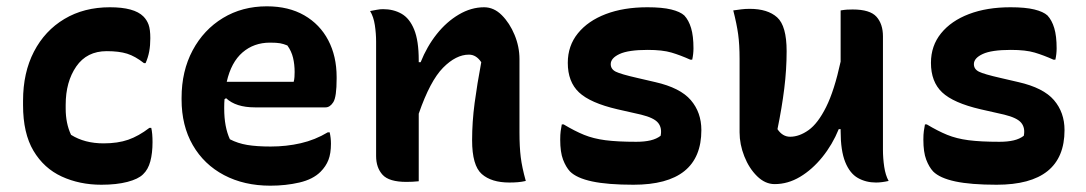

<svg xmlns="http://www.w3.org/2000/svg" viewBox="-20 -573 3440 608"><path d="M328 -550Q405 -550 434 -521Q445 -510 450.5 -495Q456 -480 456 -452Q456 -429 452.5 -410Q449 -391 441 -373H436Q408 -395 382.5 -403Q357 -411 318 -411Q255 -411 221.5 -362.5Q188 -314 188 -241V-229Q188 -182 205 -146Q248 -119 308 -119Q353 -119 386 -130.5Q419 -142 453 -168H459Q463 -151 463 -123Q463 -88 456 -62Q449 -36 433 -21Q418 -6 383.5 3Q349 12 301 12Q232 12 175.5 -14Q119 -40 86 -95.5Q53 -151 53 -240V-254Q53 -343 87.5 -409.5Q122 -476 184 -513Q246 -550 328 -550Z M825 -553Q894 -553 943.5 -524.5Q993 -496 1019.5 -445.5Q1046 -395 1046 -329V-324Q1046 -266 1035.5 -249.5Q1025 -233 1011 -233H787Q727 -233 696 -262L691 -259Q690 -247 690 -234V-229Q690 -171 708 -132Q733 -119 763 -114Q793 -109 837 -109Q887 -109 932.5 -119.5Q978 -130 1018 -154H1024Q1026 -145 1027 -136Q1028 -127 1028 -118Q1028 -87 1020 -66.5Q1012 -46 995 -29Q971 -5 928 5Q885 15 836 15Q753 15 689.5 -18.5Q626 -52 590.5 -113.5Q555 -175 555 -258V-263Q555 -348 590 -413.5Q625 -479 686 -516Q747 -553 825 -553ZM835 -438Q784 -438 748 -407Q712 -376 698 -314H910Q912 -321 912.5 -329.5Q913 -338 913 -345Q913 -369 908 -390Q903 -411 890 -429Q878 -434 867 -436Q856 -438 835 -438Z M1306 1Q1295 2 1286.5 2.5Q1278 3 1267 3Q1212 3 1191.5 -19.5Q1171 -42 1171 -79V-441Q1171 -467 1167 -493.5Q1163 -520 1152 -538Q1163 -540 1173 -542Q1183 -544 1193 -544Q1226 -544 1251.5 -529.5Q1277 -515 1291.5 -479.5Q1306 -444 1306 -382V-376H1312Q1332 -426 1363 -465Q1394 -504 1433 -527Q1472 -550 1513 -550Q1544 -550 1569 -525Q1594 -500 1609.5 -462.5Q1625 -425 1625 -386V-154Q1625 -108 1629 -75.5Q1633 -43 1645 0Q1632 3 1619.5 4Q1607 5 1593 5Q1536 5 1505.5 -22Q1475 -49 1475 -129Q1475 -187 1483 -247Q1491 -307 1504 -376Q1488 -400 1465 -400Q1424 -400 1383 -358.5Q1342 -317 1306 -213Z M1995 -124Q2021 -124 2040 -128.5Q2059 -133 2072 -143Q2077 -168 2064 -184Q2051 -200 2010 -210L1935 -227Q1849 -247 1813.5 -280.5Q1778 -314 1778 -374Q1778 -428 1810 -467.5Q1842 -507 1898.5 -528.5Q1955 -550 2030 -550Q2077 -550 2105.5 -543Q2134 -536 2147 -524Q2161 -509 2168.5 -484Q2176 -459 2176 -420Q2176 -411 2175 -402Q2174 -393 2172 -384H2166Q2135 -398 2106.5 -406.5Q2078 -415 2031 -415Q1970 -415 1942 -402Q1914 -389 1914 -370Q1914 -354 1930 -346Q1946 -338 1999 -326L2055 -313Q2134 -295 2167.5 -256Q2201 -217 2201 -161Q2201 12 1986 12Q1904 12 1855 1.5Q1806 -9 1785 -30Q1772 -44 1763 -67.5Q1754 -91 1754 -131Q1754 -147 1755.5 -158Q1757 -169 1759 -179H1765Q1800 -158 1829.5 -146Q1859 -134 1897 -129Q1935 -124 1995 -124Z M2354 -545Q2411 -545 2441 -518Q2471 -491 2471 -411Q2471 -353 2463.5 -292.5Q2456 -232 2442 -164Q2458 -140 2482 -140Q2511 -140 2540.5 -161Q2570 -182 2596 -234Q2622 -286 2642 -378V-540Q2654 -542 2662 -542.5Q2670 -543 2680 -543Q2735 -543 2755.5 -520Q2776 -497 2776 -458V-99Q2776 -72 2780 -45Q2784 -18 2794 0Q2772 5 2754 5Q2722 5 2696.5 -9.5Q2671 -24 2656.5 -60Q2642 -96 2642 -158V-164H2636Q2616 -115 2584 -75.5Q2552 -36 2513.5 -13Q2475 10 2433 10Q2403 10 2377.5 -15Q2352 -40 2337 -78Q2322 -116 2322 -154V-386Q2322 -432 2317.5 -464.5Q2313 -497 2302 -540Q2316 -542 2328 -543.5Q2340 -545 2354 -545Z M3145 -124Q3171 -124 3190 -128.5Q3209 -133 3222 -143Q3227 -168 3214 -184Q3201 -200 3160 -210L3085 -227Q2999 -247 2963.5 -280.5Q2928 -314 2928 -374Q2928 -428 2960 -467.5Q2992 -507 3048.5 -528.5Q3105 -550 3180 -550Q3227 -550 3255.5 -543Q3284 -536 3297 -524Q3311 -509 3318.5 -484Q3326 -459 3326 -420Q3326 -411 3325 -402Q3324 -393 3322 -384H3316Q3285 -398 3256.5 -406.5Q3228 -415 3181 -415Q3120 -415 3092 -402Q3064 -389 3064 -370Q3064 -354 3080 -346Q3096 -338 3149 -326L3205 -313Q3284 -295 3317.5 -256Q3351 -217 3351 -161Q3351 12 3136 12Q3054 12 3005 1.5Q2956 -9 2935 -30Q2922 -44 2913 -67.5Q2904 -91 2904 -131Q2904 -147 2905.5 -158Q2907 -169 2909 -179H2915Q2950 -158 2979.5 -146Q3009 -134 3047 -129Q3085 -124 3145 -124Z"/></svg>

Font: Recursive Sn Csl St
Style: Bold
Weight: 700
Version: Version 1.079;hotconv 1.0.112;makeotfexe 2.5.65598; ttfautoh